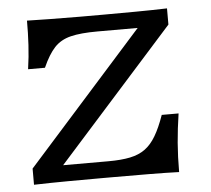

<svg xmlns="http://www.w3.org/2000/svg" viewBox="-45 -620 734 668"><g transform="rotate(-5 321.5 -285.5)"><path d="M47.4 0V-56.5L454.2 -512.1H313.5Q255 -512.1 220 -503.4Q185 -494.8 162.9 -471.1Q140.9 -447.4 120.8 -402.2H61.9Q68.2 -445.1 70.5 -486.1Q72.9 -527.2 72.8 -571Q107.5 -570.2 153.2 -569.4Q198.9 -568.5 258.4 -568.5H341Q392.3 -568.5 452.2 -569Q512.2 -569.4 561.8 -571V-514.5L154.2 -58.9H312.2Q357.3 -58.9 388.3 -65.3Q419.3 -71.7 441 -87.5Q462.7 -103.3 479.2 -131.4Q495.8 -159.4 511.3 -203.4H570.1Q562.1 -150.9 558.1 -102Q554.2 -53.2 554.2 0Q510.1 -1.6 451.9 -2Q393.8 -2.4 317.4 -2.4H287.2Q229.5 -2.4 166.1 -2Q102.7 -1.6 47.4 0Z"/></g></svg>

Font: Playfair 5pt SemiExpanded Light
Style: Regular
Weight: 300
Width: 6
Designer: Claus Eggers Sørensen
Foundry: Claus Eggers Sørensen
Version: Version 2.203